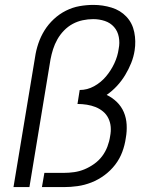

<svg xmlns="http://www.w3.org/2000/svg" viewBox="-20 -763 640 783"><path d="M35 0 123 -530Q127 -558 136.5 -586Q146 -614 161.5 -639Q177 -664 199.5 -685Q222 -706 249 -719.5Q276 -733 304.5 -738Q333 -743 361 -743Q399 -743 435 -732Q471 -721 495.5 -695Q520 -669 527.5 -632Q535 -595 529 -557Q525 -531 515 -506Q505 -481 490.5 -457Q476 -433 457 -412.5Q438 -392 415 -376Q438 -365 456.5 -347Q475 -329 485 -305.5Q495 -282 496.5 -254.5Q498 -227 493 -200Q489 -171 478.5 -143Q468 -115 449.5 -91Q431 -67 406 -48.5Q381 -30 353 -19Q325 -8 296.5 -4Q268 0 240 0H151L161 -58H240Q261 -58 282.5 -61Q304 -64 324.5 -72.5Q345 -81 364 -94.5Q383 -108 396.5 -126Q410 -144 418 -165Q426 -186 429 -207Q433 -227 431.5 -245.5Q430 -264 422 -280.5Q414 -297 400 -308.5Q386 -320 369.5 -326.5Q353 -333 334 -336Q315 -339 296 -339L305 -396Q336 -396 364 -411.5Q392 -427 412.5 -451.5Q433 -476 446.5 -505Q460 -534 464 -564Q469 -588 464.5 -612Q460 -636 445 -653Q430 -670 407.5 -677.5Q385 -685 360 -685Q339 -685 317.5 -680.5Q296 -676 276.5 -665.5Q257 -655 241 -638.5Q225 -622 214 -602.5Q203 -583 196.5 -562.5Q190 -542 186 -521L100 0Z"/></svg>

Font: Iosevka Curly LtExObl
Style: Regular
Weight: 300
Width: 7
Italic angle: -9°
Monospace: yes
Designer: Belleve Invis
Foundry: Belleve Invis
Version: Version 11.1.0; ttfautohint (v1.8.3)